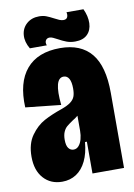

<svg xmlns="http://www.w3.org/2000/svg" viewBox="-81 -739 561 803"><g transform="rotate(-10 200.0 -337.0)"><path d="M9 -113Q9 -168 34 -203Q59 -238 91.5 -255.5Q124 -273 168 -288Q193 -297 206.5 -307Q220 -317 225 -330Q230 -343 230 -364Q230 -392 222 -406Q214 -420 199 -420Q178 -420 170.5 -391.5Q163 -363 169 -305L19 -321Q14 -427 62 -483.5Q110 -540 205 -540Q293 -540 337.5 -486Q382 -432 382 -319V-192Q382 -127 382 -95Q382 -63 382 0H248Q248 -68 248 -135H240Q236 -88 220 -55Q204 -22 178 -5Q152 12 118 12Q69 12 39 -21.5Q9 -55 9 -113ZM228 -185V-256L249 -272Q240 -259 229.5 -250Q219 -241 204 -232Q188 -221 179 -213.5Q170 -206 164 -192.5Q158 -179 158 -159Q158 -134 166.5 -123Q175 -112 188 -112Q201 -112 210 -122.5Q219 -133 223.5 -149.5Q228 -166 228 -185ZM201 -579Q192 -584 184 -587.5Q176 -591 170 -591Q158 -591 153 -582Q148 -573 153 -561H81Q63 -591 65.5 -620Q68 -649 89 -667.5Q110 -686 142 -686Q159 -686 172 -681Q185 -676 204 -666Q213 -661 222.5 -657Q232 -653 240 -653Q253 -653 257 -662Q261 -671 258 -683H330Q345 -651 344 -621.5Q343 -592 325 -574Q307 -556 273 -556Q253 -556 237 -562Q221 -568 201 -579Z"/></g></svg>

Font: Bricolage Grotesque 96pt Condensed ExBd
Style: Regular
Weight: 800
Width: 3
Designer: Mathieu Triay
Foundry: Atelier Triay
Version: Version 1.001;Glyphs 3.2 (3207)